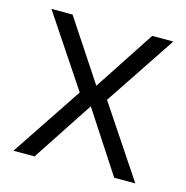

<svg xmlns="http://www.w3.org/2000/svg" viewBox="-82 -582 640 659"><g transform="rotate(15 238.5 -252.0)"><path d="M22 0 190 -252 22 -504H97L239 -289L380 -504H455L287 -252L455 0H380L239 -216L97 0Z"/></g></svg>

Font: DM Sans Light
Style: Regular
Weight: 300
Designer: Colophon Foundry, Jonny Pinhorn
Foundry: Colophon Foundry
Version: Version 4.004; ttfautohint (v1.8.4.7-5d5b)